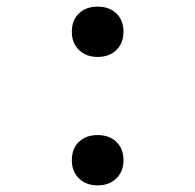

<svg xmlns="http://www.w3.org/2000/svg" viewBox="-20 -550 590 580"><path d="M275 -378Q240 -378 218.5 -399Q197 -420 197 -454Q197 -489 218.5 -509.5Q240 -530 275 -530Q310 -530 331.5 -509.5Q353 -489 353 -454Q353 -420 331.5 -399Q310 -378 275 -378ZM275 10Q240 10 218.5 -11Q197 -32 197 -66Q197 -101 218.5 -121.5Q240 -142 275 -142Q310 -142 331.5 -121.5Q353 -101 353 -66Q353 -32 331.5 -11Q310 10 275 10Z"/></svg>

Font: M PLUS Code Latin SemiExpanded
Style: Regular
Weight: 400
Width: 6
Designer: Coji Morishita
Foundry: UNDERFOREST DESIGN
Version: Version 1.002; ttfautohint (v1.8.3)